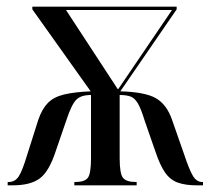

<svg xmlns="http://www.w3.org/2000/svg" viewBox="-20 -556 633 576"><path d="M3 0V-10H6Q25 -10 36 -26.5Q47 -43 62 -93L95 -197Q106 -229 123.5 -247Q141 -265 172 -272.5Q203 -280 252 -282L77 -528V-536H510V-528L341 -282Q415 -280 447.5 -261.5Q480 -243 496 -197L532 -94Q548 -46 559 -28Q570 -10 587 -10H589V0H570Q537 0 514 -8Q491 -16 475.5 -38Q460 -60 446 -102L414 -194Q403 -230 393.5 -246Q384 -262 371.5 -266.5Q359 -271 339 -271V-81Q339 -35 349 -22.5Q359 -10 388 -10H390V0H203V-10H206Q234 -10 243.5 -22.5Q253 -35 253 -81V-271Q223 -271 209 -257Q195 -243 180 -198L147 -102Q127 -41 99 -20.5Q71 0 18 0ZM333 -289H335L496 -526H178Z"/></svg>

Font: Noto Serif Display ExtraCondensed
Style: Regular
Weight: 400
Width: 2
Designer: Monotype Design Team
Foundry: Monotype Imaging Inc.
Version: Version 2.009